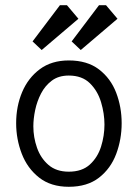

<svg xmlns="http://www.w3.org/2000/svg" viewBox="-20 -713 529 737"><path d="M244 4Q175 4 130 -31.5Q85 -67 63.5 -123Q42 -179 42 -240Q42 -305 65 -359.5Q88 -414 133 -447.5Q178 -481 244 -481Q315 -481 360 -446.5Q405 -412 426 -357Q447 -302 447 -240Q447 -178 426 -122Q405 -66 360 -31Q315 4 244 4ZM244 -54Q295 -54 325 -81.5Q355 -109 368 -150.5Q381 -192 381 -235Q381 -277 368 -320.5Q355 -364 325 -393.5Q295 -423 244 -423Q205 -423 179 -403.5Q153 -384 137.5 -354Q122 -324 115 -290.5Q108 -257 108 -228Q108 -186 122 -146Q136 -106 166 -80Q196 -54 244 -54ZM140 -521 105 -554 210 -693H237L281 -641ZM290 -521 255 -554 360 -693H387L431 -641Z"/></svg>

Font: Kreon Light
Style: Regular
Weight: 300
Designer: Julia Petretta
Foundry: Julia Petretta and Eli Heuer
Version: Version 2.002